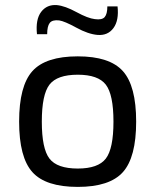

<svg xmlns="http://www.w3.org/2000/svg" viewBox="-20 -720 608 753"><path d="M203 -700Q235 -697 280 -672.5Q325 -648 352 -645Q380 -641 390.5 -653Q401 -665 401 -695H441Q447 -640 425 -610Q403 -580 363 -583Q326 -586 279.5 -611.5Q233 -637 212 -640Q185 -643 175 -630Q165 -617 165 -586H125Q119 -644 141.5 -673.5Q164 -703 203 -700ZM285 -499Q410 -499 462 -441Q514 -383 514 -243Q514 -103 462 -45Q410 13 285 13Q159 13 107 -45Q55 -103 55 -243Q55 -383 107 -441Q159 -499 285 -499ZM285 -427Q204 -427 174 -388Q144 -349 144 -243Q144 -137 174 -98Q204 -59 285 -59Q365 -59 395 -98Q425 -137 425 -243Q425 -349 395 -388Q365 -427 285 -427Z"/></svg>

Font: Exo 2
Style: Regular
Weight: 400
Designer: Natanael Gama
Version: Version 1.001;PS 001.001;hotconv 1.0.70;makeotf.lib2.5.58329